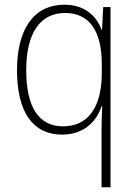

<svg xmlns="http://www.w3.org/2000/svg" viewBox="-20 -559 571 813"><path d="M410 -8V234H448V-529H417L412 -433H410C388 -493 337 -539 253 -539C118 -539 52 -428 52 -262C52 -83 120 11 243 11C330 11 387 -39 410 -109H413C411 -77 410 -33 410 -8ZM247 -24C146 -24 91 -103 91 -262C91 -415 147 -504 256 -504C359 -504 411 -427 411 -287V-246C410 -109 356 -24 247 -24Z"/></svg>

Font: Noto Sans Malayalam SemiCondensed ExtraLight
Style: Regular
Weight: 200
Width: 4
Designer: Jelle Bosma - Monotype Design Team
Foundry: Monotype Imaging Inc.
Version: Version 2.104